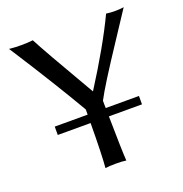

<svg xmlns="http://www.w3.org/2000/svg" viewBox="-119 -754 821 862"><g transform="rotate(-20 291.0 -322.5)"><path d="M247.1 -250Q247.1 -250 247.1 -274.9Q156.7 -429.7 30.8 -625.5Q22 -639.6 16.1 -647.9Q42 -645 73.2 -645Q105 -645 129.9 -647.9Q162.6 -584.5 291 -364.3Q298.8 -351.1 305.2 -339.8Q417.5 -516.1 480 -647.9Q498.5 -645 522 -645Q544.4 -645 564 -647.9Q532.7 -600.1 480.5 -521Q363.3 -344.2 333 -285.2Q333 -279.8 333 -269Q333 -256.3 333.5 -250H492.2V-210H334Q336.4 -41.5 339.8 2.9Q321.8 0 290 0Q258.3 0 240.2 2.9Q245.6 -58.1 246.6 -210H89.8V-250Z"/></g></svg>

Font: Linux Biolinum O
Style: Regular
Weight: 400
Designer: Philipp H. Poll
Foundry: Philipp H. Poll
Version: Version 1.0.4